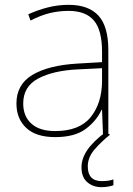

<svg xmlns="http://www.w3.org/2000/svg" viewBox="-20 -557 551 794"><path d="M264 -537Q346 -537 387 -492.5Q428 -448 428 -350V0H406L402 -103H400Q379 -57 334 -23.5Q289 10 208 10Q129 10 88.5 -28Q48 -66 48 -129Q48 -208 114.5 -247.5Q181 -287 299 -294L402 -300V-343Q402 -433 368 -472.5Q334 -512 264 -512Q224 -512 186.5 -503Q149 -494 106 -472L97 -498Q137 -516 178.5 -526.5Q220 -537 264 -537ZM301 -270Q199 -265 137.5 -232Q76 -199 76 -129Q76 -76 110 -45.5Q144 -15 208 -15Q308 -15 354.5 -72Q401 -129 402 -220V-275ZM343 131Q343 192 401 192Q430 192 449 185V209Q441 212 428 214.5Q415 217 399 217Q365 217 341 196.5Q317 176 317 135Q317 99 341 63.5Q365 28 417 -11L435 0Q401 27 372 60Q343 93 343 131Z"/></svg>

Font: Noto Sans Myanmar UI Thin
Style: Regular
Weight: 100
Designer: Monotype Design Team
Foundry: Monotype Imaging Inc.
Version: Version 2.103; ttfautohint (v1.8.4.7-5d5b)